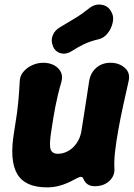

<svg xmlns="http://www.w3.org/2000/svg" viewBox="-20 -790 580 829"><path d="M474 -62Q476 -31 452 -8.5Q428 14 389 14Q370 14 358 5.5Q346 -3 340 -18Q338 -24 334.5 -25.5Q331 -27 325 -26Q316 -23 302.5 -15.5Q289 -8 271 0Q253 8 231 13.5Q209 19 182 19Q88 19 54 -39.5Q20 -98 41 -221Q48 -263 52.5 -296Q57 -329 60 -362.5Q63 -396 65 -436Q65 -461 80.5 -479.5Q96 -498 119 -508.5Q142 -519 167 -519Q193 -519 213 -508.5Q233 -498 242.5 -479.5Q252 -461 245 -436Q236 -406 230 -380Q224 -354 219 -329.5Q214 -305 210 -279Q206 -253 201 -221Q192 -165 198.5 -145.5Q205 -126 230 -126Q253 -126 274.5 -138Q296 -150 311 -172Q326 -194 331 -221Q338 -263 343 -297Q348 -331 353.5 -364.5Q359 -398 365 -440Q371 -476 396 -497.5Q421 -519 457 -519Q494 -519 519 -497Q544 -475 535 -438Q523 -386 511.5 -333Q500 -280 491 -230Q482 -180 477 -137Q472 -94 474 -62ZM291 -570Q266 -554 242.5 -560Q219 -566 208 -591V-593Q199 -615 207.5 -637Q216 -659 240 -673Q272 -692 303.5 -711Q335 -730 366 -755Q390 -774 418.5 -769.5Q447 -765 460 -740L463 -734Q472 -717 466.5 -692Q461 -667 445.5 -647Q430 -627 408 -621Q372 -613 343.5 -599.5Q315 -586 291 -570Z"/></svg>

Font: Winky Sans
Style: Bold Italic
Weight: 700
Italic angle: -8.97852°
Designer: Simon Atzbach
Foundry: typofactur
Version: Version 1.205